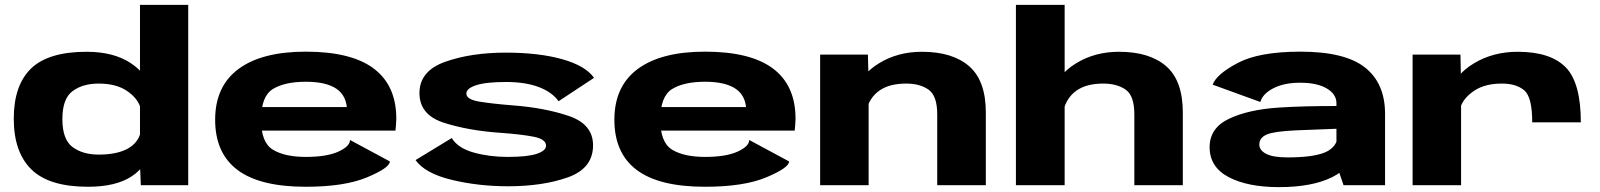

<svg xmlns="http://www.w3.org/2000/svg" viewBox="-20 -760 6566 788"><path d="M341 6.5Q181.5 6.5 109 -64.5Q36.5 -135.5 36.5 -273Q36.5 -410 107.5 -478.8Q178.5 -547.5 335.5 -547.5Q446 -547.5 516.2 -501.2Q586.5 -455 596 -389.5L555 -322.5Q542 -360 498.5 -388.5Q455 -417 385 -417Q319.5 -417 277.8 -386Q236 -355 236 -271.5Q236 -187.5 277.8 -156.5Q319.5 -125.5 385 -125.5Q455 -125.5 498.5 -147Q542 -168.5 555 -209.5L596 -151.5Q585.5 -79.5 520.8 -36.5Q456 6.5 341 6.5ZM558 0 554.5 -84V-740H752.5V0Z M1580 -97.5Q1580 -71.5 1487.2 -32.5Q1394.5 6.5 1235 6.5Q1046.5 6.5 954.8 -62.5Q863 -131.5 863 -268.5Q863 -406 959 -477Q1055 -548 1235 -548Q1422 -548 1514.2 -478.5Q1606.5 -409 1606.5 -272.5Q1605.5 -243.5 1603 -224H1033.5V-320.5H1415L1404.5 -301.5Q1404.5 -365.5 1361.8 -395Q1319 -424.5 1235.5 -424.5Q1149 -424.5 1100.2 -394.8Q1051.5 -365 1051.5 -268.5Q1051.5 -175 1100.2 -145.5Q1149 -116 1235.5 -116Q1321 -116 1368.8 -137.8Q1416.5 -159.5 1416.5 -185.5L1580 -97.5Z M1834 -193.5Q1859.5 -152 1924 -134Q1988.5 -116 2063.5 -116Q2145.5 -116 2183.2 -128.8Q2221 -141.5 2221 -162Q2221 -188.5 2172 -198.5Q2123 -208.5 2033 -215Q1902 -224 1801.8 -256.2Q1701.5 -288.5 1701.5 -378Q1701.5 -469 1807.5 -506.5Q1913.5 -544 2056 -544Q2191.5 -544 2287.5 -517Q2383.5 -490 2418 -440.5L2272.5 -344.5Q2246 -382 2191 -402.8Q2136 -423.5 2057 -423.5Q1974 -423.5 1934 -410.2Q1894 -397 1894 -376Q1894 -351.5 1948.2 -342.8Q2002.5 -334 2085 -327.5Q2216.5 -317.5 2315.2 -283.8Q2414 -250 2414 -163.5Q2414 -69 2310.8 -32.2Q2207.5 4.5 2065 4.5Q1943 4.5 1833.5 -22Q1724 -48.5 1685.5 -103Z M3218.5 -97.5Q3218.5 -71.5 3125.8 -32.5Q3033 6.5 2873.5 6.5Q2685 6.5 2593.2 -62.5Q2501.5 -131.5 2501.5 -268.5Q2501.5 -406 2597.5 -477Q2693.5 -548 2873.5 -548Q3060.5 -548 3152.8 -478.5Q3245 -409 3245 -272.5Q3244 -243.5 3241.5 -224H2672V-320.5H3053.5L3043 -301.5Q3043 -365.5 3000.2 -395Q2957.5 -424.5 2874 -424.5Q2787.5 -424.5 2738.8 -394.8Q2690 -365 2690 -268.5Q2690 -175 2738.8 -145.5Q2787.5 -116 2874 -116Q2959.5 -116 3007.2 -137.8Q3055 -159.5 3055 -185.5L3218.5 -97.5Z M3826.5 -291Q3826.5 -367 3791 -392Q3755.5 -417 3699.5 -417Q3630 -417 3589.2 -388.2Q3548.5 -359.5 3535.5 -306L3498 -386Q3509.5 -452 3586.8 -499.8Q3664 -547.5 3763.5 -547.5Q3889.5 -547.5 3957.8 -488Q4026 -428.5 4026 -298V0H3826.5ZM3346 -536H3542L3545 -426V0H3346Z M4635.5 -291Q4635.5 -367 4600 -392Q4564.5 -417 4508 -417Q4439 -417 4398.2 -388.2Q4357.5 -359.5 4344.5 -306L4307 -386Q4318.5 -452 4395.8 -499.8Q4473 -547.5 4572.5 -547.5Q4698.5 -547.5 4766.5 -488Q4834.5 -428.5 4834.5 -298V0H4635.5ZM4149.5 -740H4349.5V0H4149.5Z M5465 -86V-336.5Q5465 -373.5 5425.2 -397Q5385.5 -420.5 5316 -420.5Q5250.5 -420.5 5206.5 -398Q5162.5 -375.5 5152.5 -341.5L4957 -412.5Q4972.5 -455.5 5060.2 -501.8Q5148 -548 5317 -548Q5500 -548 5582.2 -483Q5664.5 -418 5664.5 -292.5V0H5494ZM5541 -152.5Q5529.5 -73.5 5447.2 -32.8Q5365 8 5229 8Q5101 8 5022.8 -33Q4944.5 -74 4944.5 -156Q4944.5 -235 5024.5 -272.8Q5104.5 -310.5 5228.5 -318.5Q5322.5 -325 5477.5 -325V-232Q5370.5 -228 5298.5 -225Q5210 -221 5179.2 -208Q5148.5 -195 5148.5 -167Q5148.5 -143 5176.8 -128.5Q5205 -114 5264 -114Q5369.5 -114 5418.5 -134.8Q5467.5 -155.5 5472 -206.5Z M6268.5 -258Q6268.5 -362 6235.5 -389.5Q6202.5 -417 6144 -417Q6075 -417 6031.8 -388.5Q5988.5 -360 5975 -322.5L5940.5 -389.5Q5951.5 -453.5 6030 -500.5Q6108.5 -547.5 6208.5 -547.5Q6343 -547.5 6405.5 -484.2Q6468 -421 6468 -258H6268.5ZM5777.5 -536H5974L5976.5 -405.5V0H5777.5Z"/></svg>

Font: Anybody Wide
Style: Bold
Weight: 700
Width: 7
Designer: Tyler Finck
Foundry: Etcetera Type Company
Version: Version 1.000; ttfautohint (v1.8)